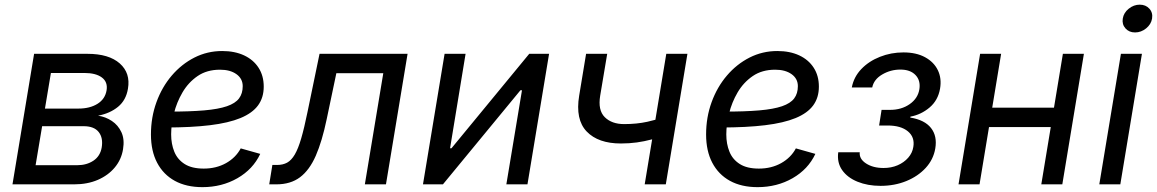

<svg xmlns="http://www.w3.org/2000/svg" viewBox="-20 -771 4839 803"><path d="M32.2 0 122.6 -545.9H345.7Q435.5 -545.9 481 -505.6Q526.4 -465.3 515.1 -399.9Q507.3 -352.1 473.9 -324.5Q440.4 -296.9 390.1 -287.1Q421.4 -282.7 447.8 -265.1Q474.1 -247.6 487.8 -218Q501.5 -188.5 494.6 -147Q487.8 -104 460.2 -70.8Q432.6 -37.6 389.2 -18.8Q345.7 0 290 0ZM128.9 -80.1H303.2Q342.3 -80.1 370.6 -98.9Q398.9 -117.7 405.3 -153.8Q412.1 -194.3 392.8 -218.8Q373.5 -243.2 330.1 -243.2H156.2ZM168 -316.9H308.1Q356 -316.9 387.9 -336.9Q419.9 -356.9 425.8 -393.6Q431.2 -428.2 406 -447Q380.9 -465.8 332.5 -465.8H192.9Z M826.7 11.7Q759.3 11.7 711.2 -14.6Q663.1 -41 637.2 -90.3Q611.3 -139.6 611.3 -208.5Q611.3 -280.3 634.3 -343.5Q657.2 -406.7 698.2 -454.8Q739.3 -502.9 793.2 -530.3Q847.2 -557.6 909.2 -557.6Q961.9 -557.6 1001 -539.3Q1040 -521 1061.5 -487.5Q1083 -454.1 1083 -408.7Q1083 -362.8 1059.3 -330.3Q1035.6 -297.9 985.8 -277.3Q936 -256.8 858.2 -247.3Q780.3 -237.8 672.4 -237.8L684.1 -304.2Q773.4 -304.2 833.5 -309.3Q893.6 -314.5 929 -326.7Q964.4 -338.9 979.7 -359.4Q995.1 -379.9 995.1 -410.6Q995.1 -441.9 969 -460.7Q942.9 -479.5 900.4 -479.5Q845.2 -479.5 806.4 -452.9Q767.6 -426.3 743.2 -384.5Q718.8 -342.8 707.3 -296.1Q695.8 -249.5 695.8 -209Q695.8 -168.9 709 -136.5Q722.2 -104 752.2 -85Q782.2 -65.9 832 -65.9Q884.3 -65.9 925 -88.6Q965.8 -111.3 986.8 -150.4L1068.4 -127.4Q1038.1 -63 972.9 -25.6Q907.7 11.7 826.7 11.7Z M1106 0 1119.1 -81.1H1138.7Q1163.1 -81.1 1180.9 -90.8Q1198.7 -100.6 1212.9 -124.8Q1227.1 -148.9 1239.7 -192.1Q1252.4 -235.4 1266.1 -302.7L1316.4 -545.9H1684.6L1594.2 0H1505.9L1583 -464.8H1386.7L1346.2 -272Q1327.1 -180.2 1300.8 -119.9Q1274.4 -59.6 1234.9 -29.8Q1195.3 0 1135.7 0Z M2186 0H2097.7L2163.1 -393.6H2156.7L1832.5 0H1749L1839.4 -545.9H1927.2L1862.3 -150.9H1868.2L2193.4 -545.9H2276.4Z M2576.7 -170.9Q2481.9 -170.9 2433.8 -220.9Q2385.7 -271 2402.3 -371.1L2431.2 -545.9H2519.5L2490.2 -371.1Q2480 -310.1 2509.3 -281Q2538.6 -252 2590.3 -252Q2643.1 -252 2687.3 -261.7Q2731.4 -271.5 2777.3 -286.6L2763.7 -205.6Q2733.9 -195.3 2704.3 -187.5Q2674.8 -179.7 2643.6 -175.3Q2612.3 -170.9 2576.7 -170.9ZM2676.3 0 2766.6 -545.9H2855L2764.6 0Z M3148.4 11.7Q3081.1 11.7 3033 -14.6Q2984.9 -41 2959 -90.3Q2933.1 -139.6 2933.1 -208.5Q2933.1 -280.3 2956.1 -343.5Q2979 -406.7 3020 -454.8Q3061 -502.9 3115 -530.3Q3168.9 -557.6 3231 -557.6Q3283.7 -557.6 3322.8 -539.3Q3361.8 -521 3383.3 -487.5Q3404.8 -454.1 3404.8 -408.7Q3404.8 -362.8 3381.1 -330.3Q3357.4 -297.9 3307.6 -277.3Q3257.8 -256.8 3179.9 -247.3Q3102.1 -237.8 2994.1 -237.8L3005.9 -304.2Q3095.2 -304.2 3155.3 -309.3Q3215.3 -314.5 3250.7 -326.7Q3286.1 -338.9 3301.5 -359.4Q3316.9 -379.9 3316.9 -410.6Q3316.9 -441.9 3290.8 -460.7Q3264.6 -479.5 3222.2 -479.5Q3167 -479.5 3128.2 -452.9Q3089.4 -426.3 3064.9 -384.5Q3040.5 -342.8 3029.1 -296.1Q3017.6 -249.5 3017.6 -209Q3017.6 -168.9 3030.8 -136.5Q3043.9 -104 3074 -85Q3104 -65.9 3153.8 -65.9Q3206.1 -65.9 3246.8 -88.6Q3287.6 -111.3 3308.6 -150.4L3390.1 -127.4Q3359.9 -63 3294.7 -25.6Q3229.5 11.7 3148.4 11.7Z M3662.6 6.3Q3608.9 6.3 3566.4 -11Q3523.9 -28.3 3502 -59.8Q3480 -91.3 3485.8 -134.3H3575.7Q3572.8 -106.4 3602.1 -87.4Q3631.3 -68.4 3675.3 -68.4Q3707.5 -68.4 3734.1 -79.8Q3760.7 -91.3 3778.3 -111.3Q3795.9 -131.3 3799.8 -156.7Q3806.6 -197.3 3777.1 -221.7Q3747.6 -246.1 3692.4 -246.1H3656.7L3667 -311.5H3702.6Q3750.5 -311.5 3784.9 -335.7Q3819.3 -359.9 3825.2 -398.4Q3830.6 -434.6 3808.8 -457.3Q3787.1 -480 3745.6 -480Q3704.6 -480 3669.7 -459.5Q3634.8 -439 3627.9 -405.3H3542.5Q3550.8 -449.2 3582.3 -482.2Q3613.8 -515.1 3660.2 -533.4Q3706.5 -551.8 3758.3 -551.8Q3812 -551.8 3848.9 -531.7Q3885.7 -511.7 3902.3 -477.5Q3918.9 -443.4 3911.6 -400.4Q3903.3 -351.6 3867.9 -321.5Q3832.5 -291.5 3787.6 -283.2L3787.1 -279.3Q3847.2 -269.5 3873.8 -235.6Q3900.4 -201.7 3891.6 -149.9Q3883.8 -104 3851.6 -68.8Q3819.3 -33.7 3770.3 -13.7Q3721.2 6.3 3662.6 6.3Z M4408.2 -320.8 4394.5 -239.7H4095.2L4108.9 -320.8ZM4167 -545.9 4076.7 0H3988.8L4079.1 -545.9ZM4513.2 -545.9 4422.9 0H4335L4425.3 -545.9Z M4577.6 0 4668 -545.9H4755.9L4665.5 0ZM4727.1 -635.3Q4702.1 -635.3 4687 -652.3Q4671.9 -669.4 4675.8 -693.4Q4679.7 -717.8 4700.7 -734.6Q4721.7 -751.5 4746.6 -751.5Q4772 -751.5 4787.1 -734.6Q4802.2 -717.8 4798.3 -693.4Q4794.4 -669.4 4773.4 -652.3Q4752.4 -635.3 4727.1 -635.3Z"/></svg>

Font: Inter
Style: Italic
Weight: 400
Italic angle: -9.3988°
Designer: Rasmus Andersson
Foundry: rsms
Version: Version 4.001;git-66647c0bb